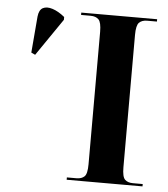

<svg xmlns="http://www.w3.org/2000/svg" viewBox="-52 -770 716 817"><g transform="rotate(5 306.0 -361.5)"><path d="M263 0V-10H304Q326 -10 338 -21.5Q350 -33 350 -74V-639Q350 -680 338 -692Q326 -704 304 -704H263V-714H587V-704H545Q523 -704 511 -692Q499 -680 499 -639V-74Q499 -33 511 -21.5Q523 -10 545 -10H587V0ZM83 -518 66 -526 79 -681Q82 -710 98.5 -718.5Q115 -727 140 -719Q165 -711 192 -689V-677Z"/></g></svg>

Font: Noto Serif Display SemiCondensed
Style: Bold
Weight: 700
Width: 4
Designer: Monotype Design Team
Foundry: Monotype Imaging Inc.
Version: Version 2.009